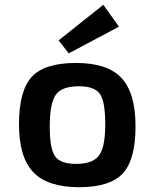

<svg xmlns="http://www.w3.org/2000/svg" viewBox="-20 -766 613 799"><path d="M266 -544 224 -598 410 -746 475 -655ZM484 -443Q544 -381 544 -240Q544 -102 491 -44Q437 13 310 13Q180 13 121 -47Q59 -109 59 -249Q59 -388 112 -446Q165 -504 296 -504Q426 -504 484 -443ZM214 -374Q187 -339 187 -240Q187 -148 209 -116Q231 -84 297 -84Q366 -84 392 -119Q418 -153 418 -249Q418 -343 396 -375Q373 -407 309 -407Q239 -407 214 -374Z"/></svg>

Font: Taylor Sans Upright Semi Bold
Style: Regular
Weight: 600
Italic angle: -8°
Designer: Natanael Gama
Version: Version 1.001 September 8, 2015